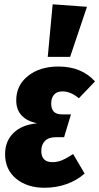

<svg xmlns="http://www.w3.org/2000/svg" viewBox="-20 -863 466 901"><path d="M227.1 -842.8 388.2 -831.1 309.1 -596.2H204.1ZM189 18.1Q107.4 18.1 55.7 -24.4Q3.9 -66.9 3.9 -140.1Q3.9 -200.7 43.5 -239.3Q83 -277.8 153.8 -284.2Q56.2 -306.2 56.2 -392.1Q56.2 -462.9 111.6 -506.8Q167 -550.8 253.9 -550.8Q362.8 -550.8 425.8 -481L350.1 -401.9Q312 -434.1 272.9 -434.1Q246.6 -434.1 233.4 -418.5Q220.2 -402.8 220.2 -377Q220.2 -352.5 232.2 -339.4Q244.1 -326.2 272.9 -326.2H313L280.8 -219.2H243.2Q208 -219.2 190.9 -201.7Q173.8 -184.1 173.8 -154.8Q173.8 -102.1 226.1 -102.1Q249.5 -102.1 271.5 -111.3Q293.5 -120.6 323.2 -140.1L377 -48.8Q342.3 -17.1 293.5 0.5Q244.6 18.1 189 18.1Z"/></svg>

Font: Fira Sans Compressed ExtraBold
Style: Italic
Weight: 800
Width: 3
Italic angle: -8°
Designer: Carrois Corporate & Edenspiekermann AG
Foundry: Carrois Corporate GbR & Edenspiekermann AG
Version: Version 4.203;PS 004.203;hotconv 1.0.88;makeotf.lib2.5.64775